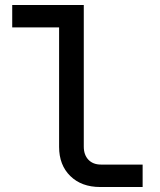

<svg xmlns="http://www.w3.org/2000/svg" viewBox="-20 -750 640 770"><path d="M382 0Q307 0 262 -44Q217 -88 217 -161V-640H29V-730H316V-162Q316 -129 334.5 -109.5Q353 -90 385 -90H552V0Z"/></svg>

Font: JetBrains Mono NL Medium
Style: Regular
Weight: 500
Monospace: yes
Designer: Philipp Nurullin, Konstantin Bulenkov
Foundry: JetBrains
Version: Version 2.305; ttfautohint (v1.8.4.7-5d5b)